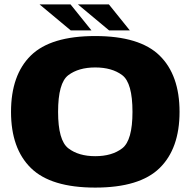

<svg xmlns="http://www.w3.org/2000/svg" viewBox="-20 -845 868 871"><path d="M412 6Q613.5 6 704 -82.5Q794.5 -171 794.5 -337.5Q794.5 -504.5 704 -593Q613.5 -681.5 412 -681.5Q210 -681.5 120 -593.2Q30 -505 30 -337.5Q30 -171 120.5 -82.5Q211 6 412 6ZM412 -136.5Q336.5 -136.5 290 -172.2Q243.5 -208 243.5 -337.5Q243.5 -469 290 -504Q336.5 -539 412 -539Q488 -539 534.5 -504Q581 -469 581 -337.5Q581 -208 534.5 -172.2Q488 -136.5 412 -136.5ZM475 -707H569L474 -825H333.5ZM301 -707H395L300 -825H159.5Z"/></svg>

Font: Anybody SemiExpanded ExtraBold
Style: Regular
Weight: 800
Width: 6
Version: Version 1.113;gftools[0.9.25]